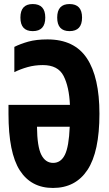

<svg xmlns="http://www.w3.org/2000/svg" viewBox="-20 -920 540 950"><path d="M204 -833Q204 -900 142 -900Q81 -900 81 -833Q81 -766 142 -766Q204 -766 204 -833ZM386 -833Q386 -900 324 -900Q263 -900 263 -833Q263 -766 324 -766Q386 -766 386 -833ZM472 -357Q472 -538 410 -631.5Q348 -725 215 -725Q159 -725 120 -714Q81 -703 51 -688V-563Q81 -578 116.5 -588Q152 -598 192 -598Q267 -598 294.5 -544.5Q322 -491 326 -401H22V-357Q22 -164 78 -77Q134 10 242 10Q354 10 413 -79.5Q472 -169 472 -357ZM163 -293H325Q321 -194 301 -154Q281 -114 243 -114Q205 -114 184.5 -154Q164 -194 163 -293Z"/></svg>

Font: Noto Sans Mono UI Condensed ExtraBold
Style: Regular
Weight: 800
Width: 3
Designer: Monotype Design team
Foundry: Monotype Imaging Inc.
Version: 1.000